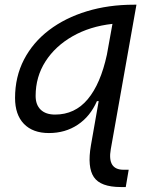

<svg xmlns="http://www.w3.org/2000/svg" viewBox="-20 -542 626 797"><path d="M183.1 10.3Q116.2 10.3 79.3 -27.8Q42.5 -65.9 42.5 -135.3Q42.5 -223.1 79.6 -294.7Q116.7 -366.2 183.6 -417Q250.5 -467.8 340.3 -495.1Q430.2 -522.5 535.6 -522.5H546.4L439.9 77.1Q424.8 162.6 492.7 162.6H514.2L502 234.4H481.4Q397.5 234.4 369.6 193.1Q341.8 151.9 357.4 61.5L389.6 -122.1H382.3Q354.5 -58.6 302.7 -24.2Q251 10.3 183.1 10.3ZM446.8 -442.9Q353.5 -432.6 281.5 -391.6Q209.5 -350.6 168.7 -286.9Q127.9 -223.1 127.9 -144Q127.9 -106.9 148.9 -86.7Q169.9 -66.4 208.5 -66.4Q291 -66.4 344.2 -130.1Q397.5 -193.8 423.8 -315.4Z"/></svg>

Font: Cascadia Mono PL SemiLight
Style: Italic
Weight: 350
Italic angle: -10°
Monospace: yes
Designer: Aaron Bell
Foundry: Saja Typeworks
Version: Version 2404.023; ttfautohint (v1.8.4)